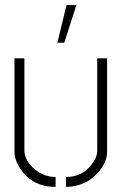

<svg xmlns="http://www.w3.org/2000/svg" viewBox="-20 -732 479 757"><path d="M206.1 -563.5 242.2 -711.9H281.2L233.4 -563.5ZM37.1 -133.8V-502H76.2V-138.7Q76.2 -98.6 118.2 -63.5Q155.3 -34.2 199.2 -34.2V4.9Q107.4 4.9 59.6 -67.4Q37.1 -101.6 37.1 -133.8ZM240.2 4.9V-34.2Q303.7 -34.2 341.8 -84Q363.3 -111.3 363.3 -138.7V-502H402.3V-133.8Q402.3 -89.8 362.3 -46.9Q313.5 3.9 240.2 4.9Z"/></svg>

Font: Post No Bills Jaffna Light
Style: Regular
Weight: 300
Designer: Kosala Senevirathne, Siva Puranthara, Lasantha Premarathna, Tharique Azeez
Foundry: Mooniak
Version: Version 1.220 ; ttfautohint (v1.6)